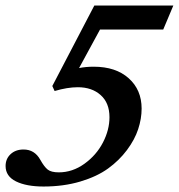

<svg xmlns="http://www.w3.org/2000/svg" viewBox="-48 -663 646 694"><path d="M109.4 11.2Q47.4 11.2 9.8 -7.3Q-27.8 -25.9 -27.8 -63Q-27.8 -88.9 -9.8 -105.7Q8.3 -122.6 37.1 -122.6Q77.1 -122.6 97.7 -85.4Q111.8 -60.1 124.5 -50Q137.2 -40 164.6 -40Q213.9 -40 257.1 -71Q300.3 -102.1 324 -147.7Q347.7 -193.4 347.7 -239.3Q347.7 -291 315.9 -319.3Q284.2 -347.7 233.4 -347.7Q195.8 -347.7 149.4 -334L141.1 -352.1L293 -643.1H578.6L542 -556.2H313.5L237.8 -417Q262.2 -421.9 290.5 -421.9Q370.6 -421.9 417.2 -380.1Q463.9 -338.4 463.9 -270.5Q463.9 -233.9 451.4 -196Q439 -158.2 410.9 -120.6Q382.8 -83 342.8 -54Q302.7 -24.9 242.2 -6.8Q181.6 11.2 109.4 11.2Z"/></svg>

Font: Elstob 8pt
Style: Bold Italic
Weight: 700
Italic angle: -20°
Designer: Peter S. Baker
Version: Version 1.015